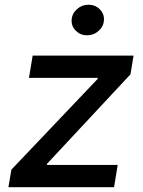

<svg xmlns="http://www.w3.org/2000/svg" viewBox="-20 -776 592 796"><path d="M14.9 0 27.3 -72.8 384.2 -448.2 385.7 -453.1H100.1L115.4 -545.5H533.7L521 -468L175.4 -97.3L174 -92.3H468L452.8 0ZM340.9 -629.6Q313.6 -629.6 294.6 -648.3Q275.6 -666.9 277 -692.8Q278.1 -719.1 298.7 -737.7Q319.2 -756.4 346.9 -756.4Q374.6 -756.4 393.5 -737.7Q412.3 -719.1 410.9 -692.8Q409.8 -666.9 389.2 -648.3Q368.6 -629.6 340.9 -629.6Z"/></svg>

Font: Karasuma Gothic
Style: Medium Italic
Weight: 500
Italic angle: 9.39998°
Designer: Rasmus Andersson / Ryoko Nishizuka
Foundry: Genbu
Version: Version 1.00